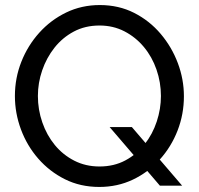

<svg xmlns="http://www.w3.org/2000/svg" viewBox="-20 -735 786 760"><path d="M39 -355Q39 -426 64.5 -490.5Q90 -555 135.5 -605.5Q181 -656 242 -685.5Q303 -715 375 -715Q450 -715 511 -684Q572 -653 616 -601Q660 -549 684 -485Q708 -421 708 -354Q708 -283 683 -218.5Q658 -154 612.5 -103.5Q567 -53 506 -24Q445 5 373 5Q298 5 237 -25.5Q176 -56 131.5 -107Q87 -158 63 -222.5Q39 -287 39 -355ZM617 -355Q617 -409 599.5 -459.5Q582 -510 549.5 -549Q517 -588 472.5 -611Q428 -634 374 -634Q317 -634 272 -610Q227 -586 195.5 -546Q164 -506 147 -456.5Q130 -407 130 -355Q130 -301 147.5 -250.5Q165 -200 197 -161Q229 -122 274 -99Q319 -76 374 -76Q431 -76 476 -100Q521 -124 552.5 -164Q584 -204 600.5 -254Q617 -304 617 -355ZM414 -232H502L701 0H613Z"/></svg>

Font: YasnoRaleway Medium
Style: Regular
Weight: 500
Designer: Matt McInerney, Pablo Impallari, Rodrigo Fuenzalida
Foundry: Matt McInerney, Pablo Impallari, Rodrigo Fuenzalida
Version: Version 4.026